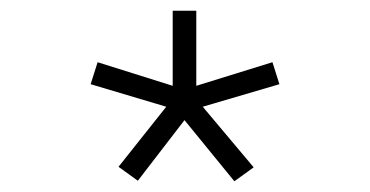

<svg xmlns="http://www.w3.org/2000/svg" viewBox="-20 -730 690 358"><path d="M237 -393 201 -419 290 -531 149 -573 162 -614 302 -570V-710H346V-570L488 -614L501 -573L358 -531L453 -418L417 -392L324 -506Z"/></svg>

Font: Azeret Mono Thin Thin
Style: Regular
Weight: 250
Version: Version 1.002